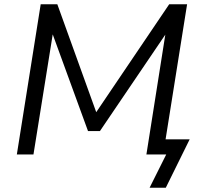

<svg xmlns="http://www.w3.org/2000/svg" viewBox="-20 -725 939 901"><path d="M682 156 760 0H667L759 -583L767 -579L449 -110H393L220 -584L231 -586L137 0H59L171 -705H249L439 -178L419 -180L774 -705H858L757 -71H870L758 156Z"/></svg>

Font: Nunito Sans 10pt
Style: Italic
Weight: 400
Italic angle: -9°
Designer: Vernon Adams
Foundry: Vernon Adams
Version: Version 3.101;gftools[0.9.27]